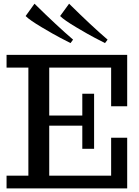

<svg xmlns="http://www.w3.org/2000/svg" viewBox="-20 -1037 765 1057"><path d="M16.1 0ZM311 -948.7 360.4 -1016.6Q483.4 -895 572.3 -818.8L558.1 -799.8Q536.1 -811 501.7 -828.9Q467.3 -846.7 399.9 -886.7Q332.5 -926.8 311 -948.7ZM121.1 -948.7 169.9 -1016.6Q293.5 -895 382.3 -818.8L368.2 -799.8Q346.2 -811 311.8 -828.9Q277.3 -846.7 210 -886.7Q142.6 -926.8 121.1 -948.7ZM16.1 0V-69.8H136.2V-665H16.1V-734.9H680.2V-452.1H591.8V-665H251V-400.9H433.1V-521H498V-217.8H433.1V-345.2H251V-69.8H591.8V-278.8H680.2V0Z"/></svg>

Font: Trocchi
Style: Regular
Weight: 400
Designer: vernon adams
Version: Version 1.0; ttfautohint (v0.8) -l 6 -r 50 -G 100